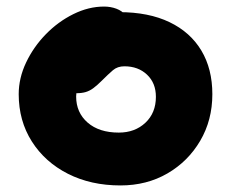

<svg xmlns="http://www.w3.org/2000/svg" viewBox="-20 -553 704 585"><path d="M347 12Q257 12 187 -23.5Q117 -59 77 -122Q37 -185 37 -266Q37 -315 59.5 -362.5Q82 -410 119.5 -448.5Q157 -487 203.5 -510Q250 -533 297 -533Q317 -533 334.5 -526.5Q352 -520 363 -506.5Q374 -493 374 -470Q374 -430 357 -399Q340 -368 289 -352Q270 -346 252.5 -332Q235 -318 223.5 -298.5Q212 -279 212 -259Q212 -210 247 -179.5Q282 -149 342 -149Q391 -149 423 -179Q455 -209 455 -258Q455 -300 428 -325.5Q401 -351 359 -351Q338 -351 324 -339Q310 -327 290 -307Q276 -293 264.5 -284.5Q253 -276 241 -272.5Q229 -269 213 -269Q194 -269 178.5 -284.5Q163 -300 163 -345Q163 -376 179 -406.5Q195 -437 221 -461.5Q247 -486 279 -501Q311 -516 343 -516Q433 -516 496.5 -485.5Q560 -455 593.5 -399Q627 -343 627 -266Q627 -187 590 -124Q553 -61 490 -24.5Q427 12 347 12Z"/></svg>

Font: Shantell Sans ExtraBold
Style: Regular
Weight: 800
Designer: Stephen Nixon, Anya Danilova, Shantell Martin
Foundry: Arrow Type
Version: Version 1.011;[c5ecc13dd]